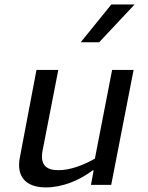

<svg xmlns="http://www.w3.org/2000/svg" viewBox="-20 -826 660 858"><path d="M143 -513.5 68.5 -121C53 -38.5 93.5 11.5 185 11.5C257.5 11.5 333.5 -19 394 -64.5H398.5L386.5 0H477L577 -513.5H481L404 -117C348 -85.5 291.5 -65.5 241 -65.5C188.5 -65.5 157.5 -87.5 170.5 -154L240.5 -513.5ZM340.5 -637 477.5 -806H581.5L423 -637Z"/></svg>

Font: Monaspace Argon
Style: Italic
Weight: 400
Italic angle: -11°
Designer: Riley Cran & the Lettermatic Team
Foundry: Lettermatic
Version: Version 1.101 (Monaspace Argon)